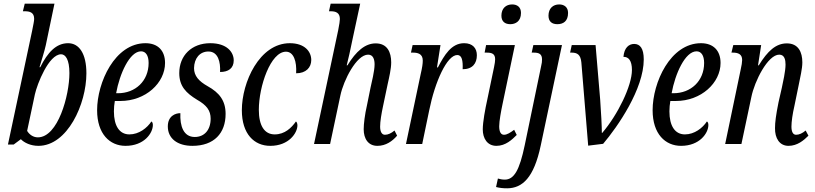

<svg xmlns="http://www.w3.org/2000/svg" viewBox="-20 -780 4414 1040"><path d="M188 10C345 10 448 -216 448 -383C448 -489 409 -546 349 -546C284 -546 238 -496 198 -416H194C202 -444 221 -502 228 -535L275 -760H114L104 -719H115C142 -719 165 -712 165 -678C165 -666 161 -649 154 -613L23 3H54L93 -26C111 -7 146 10 188 10ZM185 -36C160 -36 139 -51 127 -71L169 -269C181 -324 244 -486 311 -486C335 -486 356 -457 356 -384C356 -263 294 -36 185 -36Z M660 10C761 10 808 -59 808 -103C808 -112 805 -120 800 -122C777 -87 733 -52 681 -52C627 -52 597 -98 597 -177C597 -194 599 -218 602 -233H632C769 -233 874 -331 874 -439C874 -506 835 -546 768 -546C602 -546 506 -333 506 -183C506 -54 575 10 660 10ZM619 -275H609C628 -380 682 -502 744 -502C769 -502 785 -480 785 -439C785 -341 713 -275 619 -275Z M1022 10C1140 10 1202 -59 1202 -163C1202 -235 1168 -278 1105 -313C1057 -340 1031 -369 1031 -411C1032 -464 1062 -501 1109 -501C1162 -501 1175 -443 1172 -390C1217 -390 1246 -410 1246 -453C1246 -497 1210 -546 1119 -546C1018 -546 951 -479 951 -384C951 -313 988 -276 1047 -240C1100 -210 1121 -181 1121 -137C1121 -76 1087 -38 1035 -38C974 -38 954 -97 957 -167C930 -167 889 -152 889 -95C889 -30 941 10 1022 10Z M1444 10C1545 10 1591 -60 1591 -101C1591 -110 1588 -119 1583 -122C1559 -88 1523 -52 1468 -52C1412 -52 1382 -100 1382 -185C1382 -313 1446 -500 1529 -500C1571 -500 1588 -447 1584 -383C1638 -383 1666 -415 1666 -455C1666 -501 1630 -546 1550 -546C1385 -546 1290 -334 1290 -183C1290 -54 1357 10 1444 10Z M2024 10C2070 10 2105 -15 2131 -45L2117 -73C2099 -58 2082 -50 2065 -50C2048 -50 2039 -67 2039 -94C2039 -122 2046 -164 2055 -206L2080 -325C2088 -361 2099 -407 2099 -442C2099 -497 2078 -545 2015 -545C1958 -545 1909 -503 1862 -426H1858C1866 -457 1878 -509 1891 -574L1931 -760H1771L1762 -719H1771C1799 -719 1821 -711 1821 -677C1821 -667 1818 -648 1812 -617L1681 0H1768L1824 -264C1841 -345 1911 -484 1974 -484C2003 -484 2009 -455 2009 -431C2009 -395 1993 -333 1987 -305L1968 -211C1956 -159 1950 -108 1950 -80C1950 -28 1975 10 2024 10Z M2259 -380 2179 0H2267L2305 -183C2336 -337 2401 -482 2457 -482C2482 -482 2488 -452 2486 -405C2539 -405 2563 -436 2563 -481C2563 -518 2541 -546 2494 -546C2425 -546 2387 -482 2352 -415H2347L2366 -536H2215L2206 -495H2216C2241 -495 2270 -490 2270 -452C2270 -435 2267 -414 2259 -380Z M2744 -649C2772 -649 2802 -664 2802 -710C2802 -742 2781 -756 2754 -756C2721 -756 2696 -735 2696 -695C2696 -663 2716 -649 2744 -649ZM2669 10C2719 10 2754 -24 2779 -49L2765 -77C2745 -62 2727 -50 2710 -50C2693 -50 2684 -66 2684 -96C2684 -124 2694 -178 2702 -216L2769 -536H2613L2605 -495H2616C2644 -495 2662 -489 2662 -459C2662 -449 2660 -435 2656 -416L2620 -243C2608 -189 2595 -119 2595 -79C2595 -31 2619 10 2669 10Z M2999 -649C3031 -649 3057 -665 3057 -710C3057 -742 3035 -756 3009 -756C2976 -756 2951 -735 2951 -695C2951 -663 2970 -649 2999 -649ZM2728 240C2809 239 2872 184 2909 8L3024 -536H2869L2860 -495H2871C2899 -495 2916 -488 2916 -458C2916 -445 2915 -439 2911 -421L2822 8C2794 141 2765 193 2714 193C2701 193 2686 190 2677 187L2667 233C2686 238 2704 240 2728 240Z M3129 -442 3166 9 3247 -1C3326 -94 3467 -298 3467 -458C3467 -518 3447 -542 3415 -542C3386 -542 3361 -521 3357 -472C3385 -473 3403 -451 3403 -401C3403 -315 3326 -158 3242 -60H3240C3240 -93 3236 -173 3231 -240L3206 -536H3077L3068 -495H3076C3107 -495 3125 -484 3129 -442Z M3669 10C3770 10 3817 -59 3817 -103C3817 -112 3814 -120 3809 -122C3786 -87 3742 -52 3690 -52C3636 -52 3606 -98 3606 -177C3606 -194 3608 -218 3611 -233H3641C3778 -233 3883 -331 3883 -439C3883 -506 3844 -546 3777 -546C3611 -546 3515 -333 3515 -183C3515 -54 3584 10 3669 10ZM3628 -275H3618C3637 -380 3691 -502 3753 -502C3778 -502 3794 -480 3794 -439C3794 -341 3722 -275 3628 -275Z M4251 10C4299 10 4334 -20 4359 -45L4344 -73C4326 -58 4309 -50 4292 -50C4275 -50 4267 -67 4267 -94C4267 -121 4273 -163 4283 -206L4307 -323C4314 -360 4326 -407 4326 -442C4326 -497 4305 -545 4242 -545C4183 -545 4138 -504 4090 -426H4086L4103 -536H3952L3942 -495H3949C3978 -495 4000 -487 4000 -455C4000 -444 3997 -424 3992 -403L3908 0H3996L4050 -255C4067 -340 4139 -484 4201 -484C4230 -484 4235 -455 4235 -430C4235 -395 4221 -333 4215 -305L4197 -226C4183 -156 4178 -118 4178 -86C4177 -32 4202 10 4251 10Z"/></svg>

Font: Noto Serif ExtraCondensed
Style: Italic
Weight: 400
Width: 2
Italic angle: -12°
Designer: Monotype Design Team
Foundry: Monotype Imaging Inc.
Version: Version 2.014